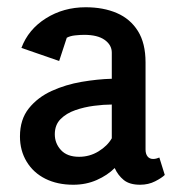

<svg xmlns="http://www.w3.org/2000/svg" viewBox="-20 -505 496 529"><path d="M182 4Q138 4 105 -12.5Q72 -29 53.5 -59.5Q35 -90 35 -129Q35 -176 59.5 -206.5Q84 -237 122.5 -254.5Q161 -272 205 -279.5Q249 -287 288 -288V-360Q288 -381 268.5 -395Q249 -409 212 -409Q201 -409 187 -407.5Q173 -406 164 -401L143 -337L39 -373Q58 -424 106.5 -454.5Q155 -485 216 -485Q265 -485 302 -469Q339 -453 360 -419.5Q381 -386 381 -333V-93Q381 -81 386.5 -74Q392 -67 402 -67Q407 -67 412 -68.5Q417 -70 419 -71L434 -23Q426 -15 407.5 -5.5Q389 4 366 4Q337 4 321 -9Q305 -22 296 -42Q276 -22 246.5 -9Q217 4 182 4ZM198 -73Q227 -73 251.5 -88Q276 -103 288 -124V-217Q266 -217 239 -213.5Q212 -210 187.5 -201.5Q163 -193 147 -177Q131 -161 131 -135Q131 -110 148 -91.5Q165 -73 198 -73Z"/></svg>

Font: Kreon
Style: Regular
Weight: 400
Designer: Julia Petretta
Foundry: Julia Petretta and Eli Heuer
Version: Version 2.002